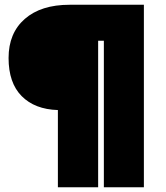

<svg xmlns="http://www.w3.org/2000/svg" viewBox="-20 -649 697 806"><path d="M584 137H416V-478H392V137H223V-187Q126 -190 71 -245.5Q16 -301 16 -405.5Q16 -510 84 -569.5Q152 -629 272 -629H584Z"/></svg>

Font: Passion One
Style: Bold
Weight: 700
Designer: Alejandro Lo Celso
Foundry: Fontstage
Version: Version 1.002